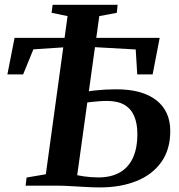

<svg xmlns="http://www.w3.org/2000/svg" viewBox="-20 -790 760 817"><path d="M405 7.5Q376.5 7.5 343 5.5Q309.5 3.5 277.8 1.8Q246 0 222.5 0H89L93 -34.5L175 -48.5L267.5 -721.5L199.5 -735.5L204 -769.5H480.5L477 -735.5L402.5 -721.5L308.5 -44.5Q319 -42 334.8 -39.8Q350.5 -37.5 367.8 -36.2Q385 -35 398 -35Q451.5 -35 488.5 -55.5Q525.5 -76 545 -117Q564.5 -158 564.5 -220Q564.5 -264 551.2 -295.5Q538 -327 509.5 -343.8Q481 -360.5 434.5 -360.5Q418.5 -360.5 399.5 -359Q380.5 -357.5 365.2 -355.8Q350 -354 343.5 -352.5L347.5 -400Q364.5 -403 385 -405.2Q405.5 -407.5 428.5 -408.8Q451.5 -410 475 -410Q585 -410 644.8 -363.8Q704.5 -317.5 704.5 -232.5Q704.5 -153.5 666.2 -100Q628 -46.5 560.5 -19.5Q493 7.5 405 7.5ZM11.5 -473.5 42 -629H659.5L629.5 -473.5H564L557.5 -579.5L318 -593L122 -580L78.5 -473.5Z"/></svg>

Font: Merriweather 72pt SemiBold
Style: Italic
Weight: 600
Italic angle: -7.8°
Version: Version 2.101